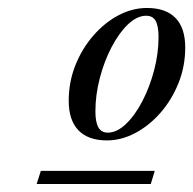

<svg xmlns="http://www.w3.org/2000/svg" viewBox="-20 -735 485 482"><path d="M72 -273 82.5 -306H368.5L358.5 -273ZM349 -715Q396 -715 420.5 -690Q445 -665 445 -615.5Q445 -568.5 428 -526.2Q411 -484 382.8 -451.8Q354.5 -419.5 319.5 -401Q284.5 -382.5 248.5 -382.5Q201.5 -382.5 177 -407.8Q152.5 -433 152.5 -482Q152.5 -529.5 169.5 -571.8Q186.5 -614 214.8 -646.2Q243 -678.5 277.8 -696.8Q312.5 -715 349 -715ZM250.5 -402Q273.5 -402 296.2 -423.8Q319 -445.5 337.5 -481.2Q356 -517 367 -559Q378 -601 378 -642Q378 -669.5 370.8 -682.5Q363.5 -695.5 347 -695.5Q324 -695.5 301.2 -673.8Q278.5 -652 260 -616.5Q241.5 -581 230.5 -538.8Q219.5 -496.5 219.5 -455.5Q219.5 -428.5 227 -415.2Q234.5 -402 250.5 -402Z"/></svg>

Font: Newsreader 60pt
Style: Italic
Weight: 400
Italic angle: -17°
Designer: Hugues Gentile
Foundry: Production Type
Version: Version 1.003